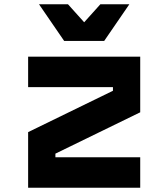

<svg xmlns="http://www.w3.org/2000/svg" viewBox="-20 -881 790 901"><path d="M112 -615H638V-354L240 -160V-143H638V0H112V-261L510 -455V-472H112ZM587 -861 469 -689H281L163 -861H299L424 -722H326L451 -861Z"/></svg>

Font: Martian Mono SemiExpanded
Style: Bold
Weight: 700
Width: 6
Designer: Roman Shamin
Foundry: Evil Martians
Version: Version 1.000